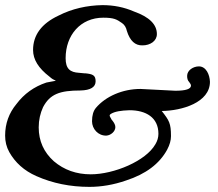

<svg xmlns="http://www.w3.org/2000/svg" viewBox="-20 -728 852 749"><path d="M383 -659C425 -659 436 -652 456 -638C466 -631 472 -621 475 -607C487 -569 507 -550 536 -551C566 -551 592 -568 592 -595C592 -633 562 -662 503 -683C464 -700 423 -708 380 -708C319 -707 261 -694 208 -667C142 -636 109 -591 109 -533C109 -496 130 -462 173 -429C183 -420 189 -417 198 -413L161 -406C113 -390 74 -362 44 -322C15 -287 0 -246 0 -199C0 -176 5 -155 16 -135C39 -94 74 -62 122 -41C185 -13 254 1 329 1C375 1 423 -7 472 -24C549 -49 602 -89 632 -144C642 -163 647 -180 647 -197C647 -247 640 -258 611 -295C690 -296 799 -328 799 -409C798 -437 784 -469 756 -469C734 -469 710 -454 710 -432C710 -422 712 -414 718 -408C722 -403 725 -398 725 -394C725 -381 705 -374 664 -374L528 -381C458 -381 392 -352 354 -307C344 -295 339 -278 339 -255C339 -225 363 -198 395 -199C412 -200 430 -215 430 -232C430 -240 426 -248 419 -257C416 -260 414 -263 414 -264C413 -266 408 -274 408 -276V-279C408 -280 410 -282 413 -284C428 -293 452 -297 485 -298C549 -298 598 -270 598 -206C598 -192 594 -178 586 -165C549 -100 425 -48 334 -48C278 -48 230 -65 190 -99C151 -134 131 -178 131 -231C131 -260 137 -286 148 -310C175 -361 213 -375 294 -375C333 -376 353 -388 353 -411C353 -435 341 -439 313 -442H309L288 -444C254 -446 236 -459 236 -501C236 -591 294 -659 383 -659Z"/></svg>

Font: fbb
Style: Bold Italic
Weight: 700
Italic angle: -12°
Designer: David J. Perry, Michael Sharpe
Version: Version 0.991